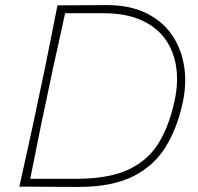

<svg xmlns="http://www.w3.org/2000/svg" viewBox="-20 -734 779 755"><path d="M56 0Q69.5 -61.5 82 -117.2Q94.5 -173 108.5 -238L158 -472.5Q171.5 -539.5 182.8 -596.5Q194 -653.5 206 -713Q267 -713 310.2 -713.5Q353.5 -714 400 -714Q489.5 -714 553.2 -683.2Q617 -652.5 654.5 -599Q692 -545.5 703.5 -477Q715 -408.5 699 -333Q677.5 -231 631.2 -156Q585 -81 502.2 -40Q419.5 1 289 1Q245 1 208.2 0.8Q171.5 0.5 135.2 0.2Q99 0 56 0ZM99 -31H290Q415 -32.5 490.5 -69.8Q566 -107 606.5 -175.8Q647 -244.5 667 -340Q681.5 -408 673 -469Q664.5 -530 631.5 -577.8Q598.5 -625.5 539 -653.2Q479.5 -681 392 -682H236Q225 -631 214.2 -581.8Q203.5 -532.5 190.5 -475L140.5 -238Q129.5 -182 119.2 -131.8Q109 -81.5 99 -31Z"/></svg>

Font: Commissioner Loud Thin
Style: Italic
Weight: 100
Italic angle: -12°
Designer: Kostas Bartsokas
Foundry: Kostas Bartsokas
Version: Version 1.000; ttfautohint (v1.8.3)